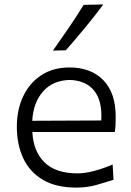

<svg xmlns="http://www.w3.org/2000/svg" viewBox="-20 -832 589 863"><path d="M323.2 11.2Q231.9 11.2 172.6 -23.9Q113.3 -59.1 84.5 -120.8Q55.7 -182.6 55.7 -261.7Q55.7 -339.4 84.5 -399.7Q113.3 -460 166.3 -494.4Q219.2 -528.8 292.5 -528.8Q388.7 -528.8 444.3 -471.7Q500 -414.6 500 -308.1Q500 -288.1 499.3 -271.2Q498.5 -254.4 496.1 -238.8H125.5Q129.4 -152.8 179.4 -102.8Q229.5 -52.7 329.6 -52.7Q361.3 -52.7 403.3 -63.7Q445.3 -74.7 486.3 -92.8L490.2 -23.9Q460 -14.2 416.5 -1.5Q373 11.2 323.2 11.2ZM435.1 -290.5Q440.4 -377.9 403.6 -424.1Q366.7 -470.2 293.5 -472.7Q217.3 -470.7 173.3 -420.7Q129.4 -370.6 125 -289.1ZM217.8 -604.5Q254.4 -656.2 289.3 -707.3Q324.2 -758.3 356 -810.1L444.3 -812Q405.3 -759.3 362.8 -708Q320.3 -656.7 275.9 -606Z"/></svg>

Font: Pinar Regular
Style: Regular
Weight: 400
Designer: Amin Abedi
Version: Version 3.000